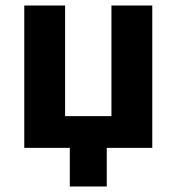

<svg xmlns="http://www.w3.org/2000/svg" viewBox="-20 -536 640 696"><path d="M68 -516H216V-115H384V-516H532V0H367V140H233V0H68Z"/></svg>

Font: iA Writer Quattro V
Style: Regular
Weight: 400
Designer: Mike Abbink, Paul van der Laan, Pieter van Rosmalen, Oliver Reichenstein
Foundry: Information Architects Inc.
Version: Version 2.000